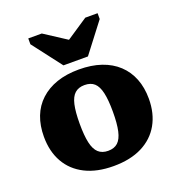

<svg xmlns="http://www.w3.org/2000/svg" viewBox="-145 -924 971 1054"><g transform="rotate(-20 340.5 -397.5)"><path d="M269 -602H412L543 -773V-807H471L300 -693L391 -694L217 -807H138V-773ZM647 -270Q647 -184 611 -120.5Q575 -57 506.5 -22.5Q438 12 340 12Q243 12 174.5 -22.5Q106 -57 70 -120.5Q34 -184 34 -270Q34 -335 54 -387Q74 -439 114 -476Q154 -513 210.5 -532.5Q267 -552 340 -552Q413 -552 470 -532.5Q527 -513 566.5 -476Q606 -439 626.5 -387Q647 -335 647 -270ZM243 -270Q243 -201 252.5 -158.5Q262 -116 283.5 -96.5Q305 -77 340 -77Q376 -77 397 -96.5Q418 -116 427.5 -158.5Q437 -201 437 -270Q437 -339 427.5 -381Q418 -423 397 -442Q376 -461 340 -461Q305 -461 283.5 -442Q262 -423 252.5 -381Q243 -339 243 -270Z"/></g></svg>

Font: Roboto Serif ExtraBold
Style: Regular
Weight: 800
Designer: Greg Gazdowicz
Foundry: Commercial Type
Version: Version 1.008